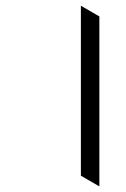

<svg xmlns="http://www.w3.org/2000/svg" viewBox="-20 -665 448 685"><path d="M268.6 -644.5 334.5 -606.4V0L268.6 -38.1Z"/></svg>

Font: Annapurna SIL
Style: Regular
Weight: 400
Designer: Peter Martin, Annie Olsen
Foundry: SIL International
Version: Version 2.000